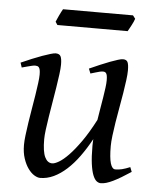

<svg xmlns="http://www.w3.org/2000/svg" viewBox="-49 -668 597 730"><g transform="rotate(5 249.5 -303.0)"><path d="M476.1 -33.2Q436.5 -6.8 408.9 6.6Q381.3 20 362.8 20Q354.5 20 346.7 14.2Q338.9 8.3 332.5 -7.3Q326.2 -22.9 322.5 -50Q318.8 -77.1 318.8 -119.1Q318.8 -124.5 319.1 -131.1Q319.3 -137.7 319.8 -144.5Q299.8 -107.9 277.8 -77.6Q255.9 -47.4 231.9 -25.6Q208 -3.9 182.6 8.1Q157.2 20 130.9 20Q121.1 20 108.6 12.5Q96.2 4.9 85.2 -10.3Q74.2 -25.4 66.7 -47.9Q59.1 -70.3 59.1 -100.1Q59.1 -114.7 61.8 -137.2Q64.5 -159.7 68.4 -185.5Q72.3 -211.4 77.1 -239.3Q82 -267.1 85.9 -292.5Q89.8 -317.9 92.5 -338.4Q95.2 -358.9 95.2 -371.1Q95.2 -382.3 93.8 -388.9Q92.3 -395.5 89.6 -398.7Q86.9 -401.9 83.3 -402.8Q79.6 -403.8 75.2 -403.8Q70.8 -403.8 62.5 -401.9Q54.2 -399.9 45.9 -397.7Q37.6 -395.5 24.9 -392.1L19 -410.2Q39.6 -419.4 60.3 -428Q81.1 -436.5 98.6 -442.9Q116.2 -449.2 129.6 -453.1Q143.1 -457 148.9 -457Q163.1 -457 168 -447.8Q172.9 -438.5 172.9 -416Q172.9 -401.9 169.9 -378.9Q167 -356 162.6 -328.6Q158.2 -301.3 153.3 -272Q148.4 -242.7 144 -215.3Q139.6 -188 136.7 -165Q133.8 -142.1 133.8 -127.9Q133.8 -81.1 143.8 -60.1Q153.8 -39.1 171.9 -39.1Q181.6 -39.1 197.8 -48.6Q213.9 -58.1 234.4 -79.3Q254.9 -100.6 279.1 -134.8Q303.2 -168.9 329.1 -218.8Q332.5 -241.2 336.4 -263.7Q340.3 -286.1 343.5 -306.2Q346.7 -326.2 348.9 -343Q351.1 -359.9 351.1 -371.1Q351.1 -382.3 349.9 -388.9Q348.6 -395.5 346.2 -398.7Q343.8 -401.9 340.6 -402.8Q337.4 -403.8 333 -403.8Q328.6 -403.8 321 -401.9Q313.5 -399.9 305.9 -397.7Q298.3 -395.5 287.1 -392.1L279.8 -410.2Q300.3 -419.4 320.3 -428Q340.3 -436.5 357.2 -442.9Q374 -449.2 386.7 -453.1Q399.4 -457 405.8 -457Q419.4 -457 423.8 -447.8Q428.2 -438.5 428.2 -416Q428.2 -401.9 425.3 -379.2Q422.4 -356.4 418 -329.3Q413.6 -302.2 408.2 -272.7Q402.8 -243.2 398.4 -215.6Q394 -188 391.1 -164.1Q388.2 -140.1 388.2 -124Q388.2 -79.6 394.5 -58.3Q400.9 -37.1 413.1 -37.1Q425.8 -37.1 438.7 -40.3Q451.7 -43.5 469.2 -50.8ZM414.1 -564.9H146L138.2 -576.7Q140.1 -581.5 143.1 -588.1Q146 -594.7 149.2 -601.6Q152.3 -608.4 155.8 -615Q159.2 -621.6 162.1 -626.5H429.2L438.5 -614.3Q437 -608.9 433.8 -602.1Q430.7 -595.2 427 -588.4Q423.3 -581.5 419.9 -575.2Q416.5 -568.8 414.1 -564.9Z"/></g></svg>

Font: Akkhara
Style: Italic
Weight: 400
Italic angle: -7°
Designer: J. Victor Gaultney
Version: Version 1.00 June 13, 2006, initial release